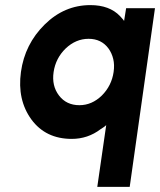

<svg xmlns="http://www.w3.org/2000/svg" viewBox="-20 -532 627 752"><path d="M474 -500 466 -450Q463 -455 458.5 -459.5Q454 -464 450 -469Q409 -512 334 -512Q232 -512 155 -436Q77 -359 62 -250Q47 -141 103 -64Q159 12 261 12Q324 12 374 -26Q380 -30 385.5 -33.5Q391 -37 396 -42L361 200H488L587 -500ZM291 -120Q240 -120 211 -158Q182 -196 190 -250Q198 -304 237 -342Q277 -380 327 -380Q377 -380 405 -342Q418 -324 423.5 -301Q429 -278 425 -250Q421 -223 409.5 -200Q398 -177 379 -158Q340 -120 291 -120Z"/></svg>

Font: Unageo
Style: Bold-Italic
Weight: 700
Designer: Richard Sepsi
Foundry: Richard Sepsi
Version: Version 2.000